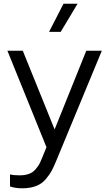

<svg xmlns="http://www.w3.org/2000/svg" viewBox="-20 -801 590 1037"><path d="M399 -781 308 -629H245L323 -781ZM446 -527H530L284 67Q270 101 259 121.5Q248 142 227 167Q206 192 174 204Q142 216 100 216Q63 216 34 206V141Q54 146 86 146Q115 146 136.5 138Q158 130 171.5 114Q185 98 191.5 86.5Q198 75 206 55L231 -6L20 -527H103L275 -102Z"/></svg>

Font: Plus Jakarta Display Light
Style: Regular
Weight: 300
Designer: Gumpita Rahayu
Foundry: Tokotype Studio
Version: Version 1.000;hotconv 1.0.109;makeotfexe 2.5.65596